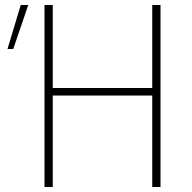

<svg xmlns="http://www.w3.org/2000/svg" viewBox="-20 -748 770 768"><path d="M10 -552 63 -728H93L33 -552ZM158 -728H191V-396H589V-728H622V0H589V-366H191V0H158Z"/></svg>

Font: Murecho ExtraLight
Style: Regular
Weight: 200
Designer: Neil Summerour
Foundry: Positype
Version: Version 1.010; ttfautohint (v1.8.3)